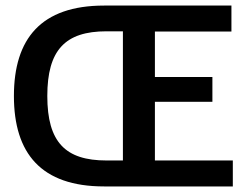

<svg xmlns="http://www.w3.org/2000/svg" viewBox="-20 -670 898 690"><path d="M816.7 0V-93.3H536.7V-304.2H743.3V-393.3H536.7V-556.7H811.7V-650H354.2C127.5 -650 30 -530.8 30 -325C30 -119.2 127.5 0 354.2 0ZM362.5 -93.3C215 -93.3 150 -159.2 150 -325C150 -490 214.2 -557.5 362.5 -557.5H421.7V-93.3Z"/></svg>

Font: Familjen Grotesk Medium
Style: Regular
Weight: 500
Designer: Anders Wikstroem, Jonas Baeckman, Matilda Gysing, Kristian Moeller
Foundry: Familjen STHLM AB
Version: Version 2.000